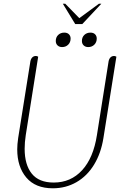

<svg xmlns="http://www.w3.org/2000/svg" viewBox="-20 -1006 655 1036"><path d="M73 -200Q73 -226 78 -261L143 -669Q145 -686 153 -695Q161 -704 174 -704Q179 -704 186 -700L119 -277Q113 -238 113 -203Q113 -117 151.5 -69Q190 -21 270 -21Q362 -21 423 -87.5Q484 -154 503 -277L565 -669Q567 -686 575 -695Q583 -704 596 -704Q601 -704 608 -700L538 -261Q525 -179 487.5 -117.5Q450 -56 392.5 -23Q335 10 265 10Q171 10 122 -48Q73 -106 73 -200ZM319 -986H332L408 -908L514 -986H527L424 -876H386ZM281 -785Q281 -805 294 -817.5Q307 -830 327 -830Q343 -830 352 -821Q361 -812 361 -798Q361 -778 348 -765Q335 -752 315 -752Q300 -752 290.5 -761Q281 -770 281 -785ZM422 -785Q422 -805 435 -817.5Q448 -830 468 -830Q484 -830 493 -821Q502 -812 502 -798Q502 -778 489 -765Q476 -752 456 -752Q441 -752 431.5 -761Q422 -770 422 -785Z"/></svg>

Font: Thasadith
Style: Italic
Weight: 400
Italic angle: -9°
Designer: Cadson Demak Co.,Ltd.
Foundry: Cadson Demak Co.,Ltd.
Version: Version 1.000; ttfautohint (v1.6)